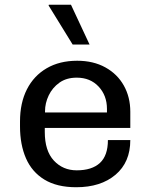

<svg xmlns="http://www.w3.org/2000/svg" viewBox="-20 -776 640 806"><path d="M300 10Q219 10 166.5 -22Q114 -54 89 -111.5Q64 -169 64 -245V-266Q64 -344 93 -401Q122 -458 176 -489.5Q230 -521 304 -521Q372 -521 422.5 -493Q473 -465 500 -416.5Q527 -368 527 -307V-239H168V-222Q168 -143 206 -102Q244 -61 302 -61Q366 -61 399.5 -92Q433 -123 433 -188H527Q527 -95 465 -42.5Q403 10 300 10ZM169 -304H429V-319Q429 -375 394 -412.5Q359 -450 302 -450Q259 -450 229.5 -429Q200 -408 184.5 -375.5Q169 -343 169 -309ZM285 -589 184 -753 185 -756H278L356 -589Z"/></svg>

Font: Chivo Mono
Style: Regular
Weight: 400
Monospace: yes
Designer: Hector Gatti
Foundry: Omnibus-Type
Version: Version 1.008; ttfautohint (v1.8.4.7-5d5b)